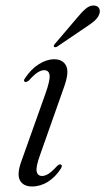

<svg xmlns="http://www.w3.org/2000/svg" viewBox="-20 -667 381 695"><path d="M132.5 -30Q143 -30 155.5 -37.8Q168 -45.5 187 -66.5Q196 -74 200.5 -71.5Q207 -68 200.5 -57Q181 -26.5 153.8 -9.2Q126.5 8 96 8Q64 8 52 -14.5Q40 -37 58.5 -86.5L144 -326.5Q162 -377 159.5 -395Q157 -413 139.5 -413Q129.5 -413 116.5 -405Q103.5 -397 84.5 -375.5Q75 -368.5 70.5 -370.5Q63 -374.5 71 -384.5Q92.5 -417 120.8 -434.8Q149 -452.5 176 -452.5Q207 -452.5 219.2 -429.2Q231.5 -406 211.5 -351L125.5 -107.5Q109 -62 112.8 -46Q116.5 -30 132.5 -30ZM259.5 -603Q276.5 -624 291 -636Q305.5 -648 320.5 -647Q334 -646 338.8 -636.8Q343.5 -627.5 339.5 -616.5Q335 -603 322.5 -592Q310 -581 292 -569.5L186.5 -498Q178.5 -494 175.5 -498Q172.5 -501 179 -508.5Z"/></svg>

Font: Fraunces 72pt Light
Style: Italic
Weight: 300
Italic angle: -16°
Version: Version 1.000;[b76b70a41]